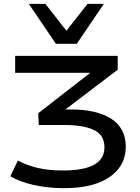

<svg xmlns="http://www.w3.org/2000/svg" viewBox="-20 -788 728 1000"><path d="M311 192Q230 192 156 175.5Q82 159 34 130L73 48Q121 74 178 87Q235 100 306 100Q416 100 470 70Q524 40 524 -21Q524 -85 469 -111Q414 -137 315 -137H182L179 -198L490 -440V-409H59V-497H593V-425L296 -199L274 -218H346Q485 -218 560 -169Q635 -120 635 -24Q635 42 597.5 90.5Q560 139 488.5 165.5Q417 192 311 192ZM271 -560 130 -768H216L326 -628L436 -768H521L380 -560Z"/></svg>

Font: Nunito Sans 7pt Expanded Medium
Style: Regular
Weight: 500
Width: 7
Designer: Vernon Adams
Foundry: Vernon Adams
Version: Version 3.101;gftools[0.9.27]